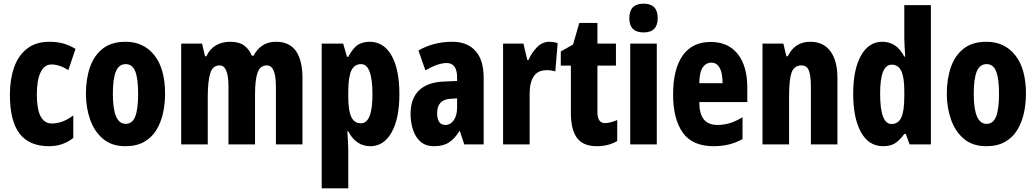

<svg xmlns="http://www.w3.org/2000/svg" viewBox="-20 -788 5655 1048"><path d="M247 10Q140 10 87 -58.5Q34 -127 34 -272Q34 -354 56.5 -419Q79 -484 127 -522Q175 -560 250 -560Q293 -560 327.5 -550Q362 -540 392 -521L353 -405Q306 -436 260 -436Q223 -436 202 -394Q181 -352 181 -272Q181 -114 263 -114Q322 -114 380 -158V-35Q324 10 247 10Z M881 -276Q881 -221 869.5 -169.5Q858 -118 833 -77.5Q808 -37 766.5 -13.5Q725 10 664 10Q590 10 542.5 -30Q495 -70 472 -135.5Q449 -201 449 -276Q449 -358 471.5 -422Q494 -486 541.5 -523Q589 -560 666 -560Q764 -560 822.5 -486.5Q881 -413 881 -276ZM596 -275Q596 -112 666 -112Q703 -112 718.5 -153Q734 -194 734 -276Q734 -358 718.5 -398Q703 -438 666 -438Q629 -438 612.5 -398Q596 -358 596 -275Z M1487 -560Q1631 -560 1631 -360V0H1486V-315Q1486 -431 1437 -431Q1400 -431 1386 -392Q1372 -353 1372 -271V0H1227V-316Q1227 -431 1179 -431Q1141 -431 1127.5 -388Q1114 -345 1114 -255V0H969V-550H1083L1099 -481H1107Q1123 -519 1157 -539.5Q1191 -560 1237 -560Q1286 -560 1314 -538.5Q1342 -517 1354 -484H1364Q1383 -520 1413 -540Q1443 -560 1487 -560Z M1997 -560Q2075 -560 2117.5 -484.5Q2160 -409 2160 -274Q2160 -141 2117.5 -65.5Q2075 10 2002 10Q1964 10 1933.5 -9.5Q1903 -29 1881 -71H1876Q1878 -37 1879.5 -12.5Q1881 12 1881 28V240H1736V-550H1853L1874 -478H1881Q1908 -528 1934.5 -544Q1961 -560 1997 -560ZM1951 -438Q1914 -438 1897.5 -402.5Q1881 -367 1881 -287V-258Q1881 -184 1897.5 -149.5Q1914 -115 1950 -115Q2013 -115 2013 -272Q2013 -438 1951 -438Z M2449 -560Q2530 -560 2575 -510.5Q2620 -461 2620 -363V0H2514L2490 -73H2488Q2462 -31 2430.5 -10.5Q2399 10 2350 10Q2303 10 2275 -15Q2247 -40 2234 -80.5Q2221 -121 2221 -165Q2221 -252 2268.5 -296Q2316 -340 2405 -343L2475 -346V-365Q2475 -444 2418 -444Q2371 -444 2302 -404L2264 -512Q2302 -535 2349 -547.5Q2396 -560 2449 -560ZM2441 -249Q2366 -245 2366 -171Q2366 -106 2411 -106Q2439 -106 2457 -132Q2475 -158 2475 -201V-251Z M2979 -560Q2989 -560 2999.5 -558.5Q3010 -557 3024 -553L3011 -398Q2992 -405 2963 -405Q2916 -405 2893.5 -371.5Q2871 -338 2871 -278V0H2726V-550H2837L2858 -461H2865Q2880 -497 2909.5 -528.5Q2939 -560 2979 -560Z M3283 -116Q3297 -116 3313.5 -120.5Q3330 -125 3349 -133V-18Q3324 -4 3297 3Q3270 10 3238 10Q3163 10 3129.5 -35Q3096 -80 3096 -172V-430H3041V-507L3108 -545L3142 -663H3241V-550H3342V-430H3241V-175Q3241 -116 3283 -116Z M3493 -768Q3570 -768 3570 -689Q3570 -611 3493 -611Q3415 -611 3415 -689Q3415 -768 3493 -768ZM3565 -550V0H3420V-550Z M3859 -559Q3955 -559 4007 -493Q4059 -427 4059 -310V-231H3797Q3797 -167 3821.5 -136.5Q3846 -106 3896 -106Q3932 -106 3964 -116Q3996 -126 4033 -148V-29Q3998 -9 3959 0.5Q3920 10 3875 10Q3759 10 3706.5 -64.5Q3654 -139 3654 -272Q3654 -410 3706 -484.5Q3758 -559 3859 -559ZM3863 -446Q3834 -446 3816 -420.5Q3798 -395 3797 -334H3924Q3924 -390 3908 -418Q3892 -446 3863 -446Z M4403 -560Q4474 -560 4512.5 -508.5Q4551 -457 4551 -361V0H4406V-316Q4406 -373 4395.5 -402Q4385 -431 4354 -431Q4315 -431 4301 -392.5Q4287 -354 4287 -258V0H4142V-550H4256L4272 -481H4280Q4318 -560 4403 -560Z M4800 10Q4722 10 4679.5 -66.5Q4637 -143 4637 -276Q4637 -409 4679.5 -484.5Q4722 -560 4796 -560Q4834 -560 4864 -540.5Q4894 -521 4916 -479H4921Q4919 -513 4917.5 -538Q4916 -563 4916 -578V-760H5061V0H4945L4924 -57H4916Q4891 -22 4865.5 -6Q4840 10 4800 10ZM4846 -111Q4883 -111 4899.5 -146.5Q4916 -182 4916 -261V-292Q4916 -366 4899.5 -400.5Q4883 -435 4847 -435Q4784 -435 4784 -277Q4784 -111 4846 -111Z M5580 -276Q5580 -221 5568.5 -169.5Q5557 -118 5532 -77.5Q5507 -37 5465.5 -13.5Q5424 10 5363 10Q5289 10 5241.5 -30Q5194 -70 5171 -135.5Q5148 -201 5148 -276Q5148 -358 5170.5 -422Q5193 -486 5240.5 -523Q5288 -560 5365 -560Q5463 -560 5521.5 -486.5Q5580 -413 5580 -276ZM5295 -275Q5295 -112 5365 -112Q5402 -112 5417.5 -153Q5433 -194 5433 -276Q5433 -358 5417.5 -398Q5402 -438 5365 -438Q5328 -438 5311.5 -398Q5295 -358 5295 -275Z"/></svg>

Font: Noto Sans Hebrew ExtraCondensed ExtraBold
Style: Regular
Weight: 800
Width: 2
Designer: Monotype Design Team
Foundry: Monotype Imaging Inc.
Version: Version 2.004; ttfautohint (v1.8.4.7-5d5b)